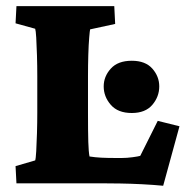

<svg xmlns="http://www.w3.org/2000/svg" viewBox="-20 -593 607 621"><path d="M507.8 7.8Q477.5 4.9 439.9 2.9Q402.3 1 369.1 0.5Q335.9 0 318.4 0H33.2L30.3 -55.7L93.8 -74.2Q95.7 -79.1 97.2 -104Q98.6 -128.9 99.6 -162.6Q100.6 -196.3 100.6 -228.5V-345.7Q100.6 -379.9 99.6 -413.6Q98.6 -447.3 97.2 -471.2Q95.7 -495.1 93.8 -500L30.3 -517.6L33.2 -573.2H349.6L352.5 -515.6L271.5 -498Q270.5 -495.1 268.6 -472.2Q266.6 -449.2 265.6 -415.5Q264.6 -381.8 264.6 -345.7V-228.5Q264.6 -166 265.6 -133.8Q266.6 -101.6 269.5 -86.9Q288.1 -84 307.6 -83Q327.1 -82 354.5 -82H374Q390.6 -82 408.7 -84.5Q426.8 -86.9 433.6 -88.9L490.2 -202.1L560.5 -184.6ZM406.2 -227.5Q361.3 -227.5 338.4 -253.9Q315.4 -280.3 315.4 -313.5Q315.4 -345.7 338.4 -371.1Q361.3 -396.5 406.2 -396.5Q450.2 -396.5 472.7 -371.1Q495.1 -345.7 495.1 -313.5Q495.1 -280.3 472.7 -253.9Q450.2 -227.5 406.2 -227.5Z"/></svg>

Font: Crimson Pro Black
Style: Regular
Weight: 900
Designer: Jacques Le Bailly
Foundry: Baron von Fonthausen
Version: Version 1.003